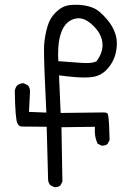

<svg xmlns="http://www.w3.org/2000/svg" viewBox="-20 -781 540 799"><path d="M222.7 -526.4Q221.7 -543.9 221.7 -554.2Q221.7 -584 225.3 -607.9Q229 -631.8 235.4 -647.9Q244.1 -670.4 257.8 -684.1Q275.4 -701.7 300.8 -704.6Q303.7 -705.1 306.6 -705.1Q337.4 -705.1 370.1 -671.9Q399.9 -642.6 405.8 -606.9Q406.7 -600.1 406.7 -592.8Q406.7 -561 382.8 -527.3L381.3 -525.4Q372.6 -522 364.3 -520.5Q354.5 -518.6 339.4 -518.6Q324.2 -518.6 293.7 -521.2Q263.2 -523.9 222.7 -526.4ZM209 -2Q222.7 -2 231.4 -9.3L239.7 -25.4L235.8 -251.5L375 -253.4Q374.5 -240.7 374.5 -236.8Q374.5 -208 386.2 -183.1L401.9 -175.3Q403.8 -174.8 404.8 -174.8Q405.8 -174.8 407.2 -175Q408.7 -175.3 410.6 -175.3Q412.6 -175.3 414.6 -175.8Q416.5 -176.3 418.2 -176.8Q419.9 -177.2 421.9 -178.2Q424.8 -179.7 427.7 -182.1L436 -198.2Q434.1 -285.2 429.7 -302.7Q429.2 -306.6 426.8 -309.1Q422.4 -313 412.1 -313Q411.6 -313 407.2 -313L232.4 -311L225.6 -467.3L235.4 -466.3Q293.9 -458.5 332 -458.5Q347.2 -458.5 359.4 -460Q399.4 -463.9 426.3 -493.7Q454.1 -524.4 462.4 -564Q466.3 -581.5 466.3 -600.1Q466.3 -618.7 460.9 -637.2Q450.7 -671.9 422.6 -703.6Q394.5 -735.4 373.5 -745.6Q352.1 -755.9 324.2 -759.3Q310.1 -761.2 295.9 -761.2Q281.7 -761.2 267.6 -759.3Q237.8 -755.4 211.4 -729Q188 -706.1 177.7 -671.4Q166.5 -633.3 163.6 -593.8Q163.1 -585.9 163.1 -570.3Q163.1 -507.8 172.9 -312.5L100.6 -315.4Q105 -399.9 105 -400.9Q105 -415 96.2 -425.8L79.6 -434.1Q78.1 -434.6 76.7 -434.6Q62 -434.6 50.8 -424.8Q43.5 -415.5 41.5 -402.8Q42.5 -338.4 45.4 -307.9Q48.3 -277.3 51.3 -270.5Q54.2 -263.7 57.6 -260.3Q63.5 -254.4 72.3 -254.4Q91.8 -254.4 174.3 -253.4L180.2 -31.7Q181.6 -19.5 189 -10.7L205.6 -2.4Q207.5 -2 209 -2Z"/></svg>

Font: NaikaiFont
Style: Light
Weight: 300
Version: Version 1.89